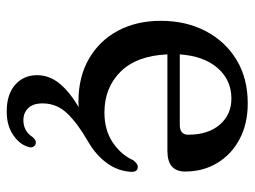

<svg xmlns="http://www.w3.org/2000/svg" viewBox="-111 -409 740 558"><g transform="rotate(90 259.0 -130.0)"><path d="M406 160Q399.5 183 372.2 201.8Q345 220.5 304 220.5Q254.5 220.5 226.5 196Q198.5 171.5 198.5 132.5Q198.5 97.5 221.5 68.5Q244.5 39.5 291.5 11Q282.5 12 275 12Q203.5 12 150.8 -18.5Q98 -49 69.2 -103Q40.5 -157 40.5 -227.5Q40.5 -300 70 -357Q99.5 -414 153.2 -447Q207 -480 280.5 -480Q339.5 -480 384 -456.5Q428.5 -433 453.5 -391.8Q478.5 -350.5 478.5 -298Q478.5 -246.5 418.5 -246.5H138Q142 -157 188.5 -110.2Q235 -63.5 307 -63.5Q358.5 -63.5 394.5 -88Q430.5 -112.5 445.5 -147Q456.5 -161 465 -160.5Q479.5 -160 479.5 -142.5Q477.5 -103 454 -70.8Q430.5 -38.5 391.5 -16Q339 14 309.8 44.5Q280.5 75 280.5 116Q280.5 144 294.2 158Q308 172 329 172Q361.5 172 378.5 145Q388 134 397 136Q402.5 137 406.5 143.2Q410.5 149.5 406 160ZM266.5 -432.5Q213 -432.5 178 -392.8Q143 -353 138 -282.5H343Q371.5 -282.5 371.5 -307Q371.5 -365 342.2 -398.8Q313 -432.5 266.5 -432.5Z"/></g></svg>

Font: Fraunces 9pt S050
Style: Regular
Weight: 400
Version: Version 1.000; ttfautohint (v1.8.3)